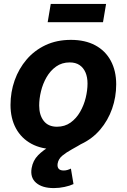

<svg xmlns="http://www.w3.org/2000/svg" viewBox="-20 -752 648 981"><path d="M265.6 10.7Q192.4 10.7 140.6 -17.3Q88.9 -45.4 61.3 -96.4Q33.7 -147.5 33.7 -215.8Q33.7 -281.7 54.9 -341.6Q76.2 -401.4 116 -448Q155.8 -494.6 212.9 -521.5Q270 -548.3 342.3 -548.3Q415 -548.3 466.8 -520.5Q518.6 -492.7 546.1 -441.4Q573.7 -390.1 573.7 -321.3Q573.7 -255.9 552.7 -196.3Q531.7 -136.7 491.9 -89.8Q452.1 -43 395 -16.1Q337.9 10.7 265.6 10.7ZM271 -104.5Q311 -104.5 340.6 -125.7Q370.1 -147 389.4 -180.7Q408.7 -214.4 418 -252.7Q427.2 -291 427.2 -325.2Q427.2 -357.9 416.7 -382.1Q406.2 -406.2 386.2 -419.7Q366.2 -433.1 336.4 -433.1Q296.4 -433.1 266.8 -412.1Q237.3 -391.1 218 -357.7Q198.7 -324.2 189.5 -285.9Q180.2 -247.6 180.2 -212.9Q180.2 -164.1 203.4 -134.3Q226.6 -104.5 271 -104.5ZM254.9 209Q195.8 209 164.6 182.1Q133.3 155.3 141.6 106.9Q148.4 67.9 174.6 41.3Q200.7 14.6 238.3 -6.1Q275.9 -26.9 317.6 -48.1Q359.4 -69.3 398.2 -97.2Q437 -125 465.3 -166.3Q493.7 -207.5 503.9 -268.6H569.8Q558.6 -200.2 533.9 -153.8Q509.3 -107.4 477.1 -76.9Q444.8 -46.4 411.1 -25.9Q377.4 -5.4 347.9 10.7Q318.4 26.9 298.3 43.5Q278.3 60.1 274.4 84Q272 100.6 279.5 109.9Q287.1 119.1 305.2 119.1Q314.9 119.1 324.2 116.5Q333.5 113.8 342.3 109.4L355.5 188.5Q336.9 197.3 309.8 203.1Q282.7 209 254.9 209ZM522 -731.9 506.3 -638.7H223.6L239.3 -731.9Z"/></svg>

Font: Inter 17pt
Style: Bold Italic
Weight: 700
Italic angle: -9.3988°
Version: Version 4.001;git-66647c0bb